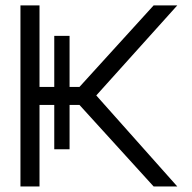

<svg xmlns="http://www.w3.org/2000/svg" viewBox="-20 -670 689 690"><path d="M175 -541H230V-357.5H265.5L532 -650.5H617L326 -327L617 0H532L265.5 -293H230V-133.5H175V-293H122V0H53.5V-650.5H122V-357.5H175Z"/></svg>

Font: Overused Grotesk Book
Style: Regular
Weight: 375
Version: Version 0.004